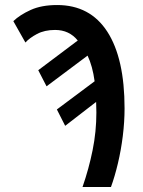

<svg xmlns="http://www.w3.org/2000/svg" viewBox="-20 -743 570 763"><path d="M308 0Q333 -72 348 -146Q363 -220 363 -296Q363 -306 362.5 -316.5Q362 -327 362 -338L239 -243L206 -308L356 -420Q348 -480 328 -522L165 -400L132 -464L289 -582Q255 -624 199 -624Q157 -624 127 -608Q97 -592 81 -574L33 -659Q59 -684 102 -703.5Q145 -723 207 -723Q338 -723 406.5 -617Q475 -511 475 -312Q475 -259 468 -202.5Q461 -146 448.5 -93.5Q436 -41 421 0Z"/></svg>

Font: Noto Sans Mono Condensed SemiBold
Style: Regular
Weight: 600
Width: 3
Designer: Monotype Design Team
Foundry: Monotype Imaging Inc.
Version: Version 2.014